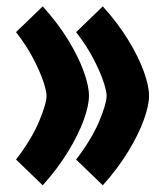

<svg xmlns="http://www.w3.org/2000/svg" viewBox="-20 -546 502 590"><path d="M253.4 -251.5Q253.4 -221.7 237.1 -176.8Q220.7 -131.8 189 -79.8Q157.2 -27.8 111.3 23.4L29.3 -55.7Q77.1 -118.2 100.1 -172.9Q123 -227.5 123 -252Q123 -266.6 112.5 -297.4Q102.1 -328.1 81.3 -367.7Q60.5 -407.2 29.3 -447.3L111.3 -526.4Q157.7 -475.1 189.5 -423.1Q221.2 -371.1 237.3 -326.4Q253.4 -281.7 253.4 -251.5ZM438 -251.5Q438 -221.7 421.6 -176.8Q405.3 -131.8 373.5 -79.8Q341.8 -27.8 295.9 23.4L213.9 -55.7Q261.7 -118.2 284.7 -172.9Q307.6 -227.5 307.6 -252Q307.6 -266.6 297.1 -297.4Q286.6 -328.1 265.9 -367.7Q245.1 -407.2 213.9 -447.3L295.9 -526.4Q342.3 -475.1 374 -423.1Q405.8 -371.1 421.9 -326.4Q438 -281.7 438 -251.5Z"/></svg>

Font: Vazir Black FD-UI
Style: Black-FD-UI
Weight: 900
Designer: Saber Rastikerdar
Foundry: Saber Rastikerdar
Version: Version 30.0.0